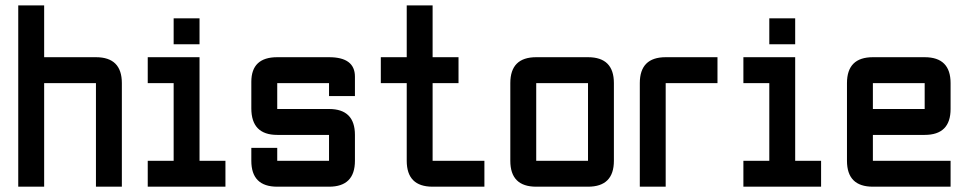

<svg xmlns="http://www.w3.org/2000/svg" viewBox="-20 -704 3653 724"><path d="M48.8 -683.6H146.5V-488.3H341.8Q439.5 -488.3 439.5 -390.6V0H341.8V-390.6H146.5V0H48.8Z M634.8 -537.1V-634.8H732.4V-537.1ZM537.1 0V-97.7H634.8V-390.6H537.1V-488.3H732.4V-97.7H830.1V0Z M927.7 -146.5H1025.4V-97.7H1220.7V-195.3H1025.4Q927.7 -195.3 927.7 -295.4V-395.5Q927.7 -488.3 1025.4 -488.3H1220.7Q1318.4 -488.3 1318.4 -415V-341.8H1220.7V-390.6H1025.4V-293H1220.7Q1318.4 -293 1318.4 -195.3V-97.7Q1318.4 0 1220.7 0H1025.4Q927.7 0 927.7 -97.7Z M1611.3 0Q1513.7 0 1513.7 -97.7V-390.6H1416V-488.3H1513.7V-683.6H1611.3V-488.3H1709V-390.6H1611.3V-97.7H1806.6V0Z M2197.3 0H2002Q1904.3 0 1904.3 -97.7V-390.6Q1904.3 -488.3 2002 -488.3H2197.3Q2294.9 -488.3 2294.9 -390.6V-97.7Q2294.9 0 2197.3 0ZM2197.3 -97.7V-390.6H2002V-97.7Z M2490.2 -488.3H2685.5V-390.6H2490.2V0H2392.6V-390.6Q2392.6 -488.3 2490.2 -488.3Z M2880.9 -537.1V-634.8H2978.5V-537.1ZM2783.2 0V-97.7H2880.9V-390.6H2783.2V-488.3H2978.5V-97.7H3076.2V0Z M3271.5 -488.3H3466.8Q3564.5 -488.3 3564.5 -390.6V-293Q3564.5 -195.3 3466.8 -195.3H3271.5V-97.7H3564.5V0H3271.5Q3173.8 0 3173.8 -97.7V-390.6Q3173.8 -488.3 3271.5 -488.3ZM3466.8 -390.6H3271.5V-293H3466.8Z"/></svg>

Font: BabelStone Runic Norn
Style: Regular
Weight: 400
Designer: Andrew West
Foundry: BabelStone
Version: Version 3.002 March 14, 2022